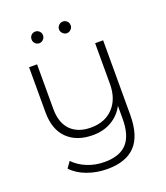

<svg xmlns="http://www.w3.org/2000/svg" viewBox="-150 -753 899 1038"><g transform="rotate(-20 299.5 -234.0)"><path d="M504 -480V-52Q504 68 450.5 125Q397 182 289 182Q228 182 173.5 162Q119 142 86 106L111 71Q143 104 189 122.5Q235 141 288 141Q375 141 416.5 95.5Q458 50 458 -46V-120Q433 -72 386.5 -44.5Q340 -17 278 -17Q185 -17 131.5 -69.5Q78 -122 78 -221V-480H124V-224Q124 -144 165.5 -101.5Q207 -59 282 -59Q363 -59 410.5 -109.5Q458 -160 458 -246V-480ZM142 -616Q142 -631 151.5 -640.5Q161 -650 175 -650Q189 -650 198.5 -640Q208 -630 208 -616.5Q208 -603 198 -593Q188 -583 175 -583Q161 -583 151.5 -593Q142 -603 142 -616ZM367 -616Q367 -603 357 -593Q347 -583 333 -583Q321 -583 310.5 -593Q300 -603 300 -616.5Q300 -630 310 -640Q320 -650 333.5 -650Q347 -650 357 -640.5Q367 -631 367 -616Z"/></g></svg>

Font: Montserrat Ace
Style: Light
Weight: 300
Designer: Julieta Ulanovsky
Foundry: Julieta Ulanovsky
Version: Version 1